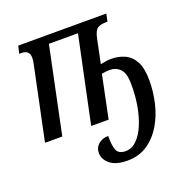

<svg xmlns="http://www.w3.org/2000/svg" viewBox="-137 -660 986 1024"><g transform="rotate(-20 356.0 -148.0)"><path d="M415 240Q350 240 317 213Q284 186 284 149Q284 119 306.5 100Q329 81 362 81Q361 129 371 159Q381 189 423 189Q458 189 486 161.5Q514 134 533.5 87.5Q553 41 563 -17.5Q573 -76 572 -138Q572 -199 548.5 -223Q525 -247 490 -247Q467 -247 444 -242L394 0H295L398 -489H233L131 0H33L118 -406Q120 -415 122 -426.5Q124 -438 124 -449Q124 -472 112.5 -482.5Q101 -493 79 -493H66L76 -536H576L567 -493H559Q528 -493 510.5 -482Q493 -471 484 -427L456 -292Q468 -294 483.5 -297Q499 -300 517 -300Q558 -300 593 -284.5Q628 -269 649 -230.5Q670 -192 670 -122Q670 -60 655.5 3.5Q641 67 609.5 120.5Q578 174 529.5 207Q481 240 415 240Z"/></g></svg>

Font: Noto Serif ExtraCondensed Medium
Style: Italic
Weight: 500
Width: 2
Italic angle: -12°
Designer: Monotype Design Team
Foundry: Monotype Imaging Inc.
Version: Version 2.013; ttfautohint (v1.8.4.7-5d5b)